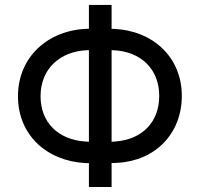

<svg xmlns="http://www.w3.org/2000/svg" viewBox="-20 -747 798 767"><path d="M425.8 -727.3H335.2V-632.1H330.3C171.5 -627.5 51.8 -519.2 51.8 -362.6C51.8 -209.5 164.4 -104 321.4 -95.5L335.2 -95.2V0H425.8V-95.5L449.9 -96.6C600.9 -105.1 706.3 -213.4 706.3 -364C706.3 -519.5 589.8 -625.4 433.6 -631.7H425.8ZM142 -362.6C142 -471.2 218.4 -542.3 329.5 -546.5H335.2V-180.8L322.4 -181.5C213.4 -188.2 142 -257.1 142 -362.6ZM425.8 -180.8V-546.5L434.7 -546.2C542.6 -540.8 616.1 -471.6 616.1 -364C616.1 -259.9 549 -190.3 441.8 -181.8Z"/></svg>

Font: Margiela Sans Text
Style: Regular
Weight: 400
Designer: Stefan Endress, Andreas Faust
Version: Version 1.100;FEAKit 1.0